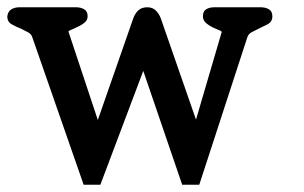

<svg xmlns="http://www.w3.org/2000/svg" viewBox="-33 -508 837 528"><path d="M577 -421Q577 -420 574 -423Q570 -425 566 -426.5Q562 -428 558 -430Q544 -436 534.5 -444Q525 -452 525 -463Q525 -477 534 -482.5Q543 -488 556 -488H684Q697 -488 706.5 -482.5Q716 -477 716 -463Q716 -448 702.5 -441Q689 -434 678 -429Q669 -424 659.5 -419.5Q650 -415 647 -405L515 0H468L361 -313L243 0H197L56 -405Q53 -415 43.5 -419.5Q34 -424 25 -429Q12 -434 -0.5 -441Q-13 -448 -13 -463Q-11 -477 -1.5 -482.5Q8 -488 20 -488H176Q189 -488 198.5 -482.5Q208 -477 208 -463Q208 -452 198 -444.5Q188 -437 174 -431Q170 -429 166 -427.5Q162 -426 158 -424Q156 -422 156 -422H155L236 -178L334 -459Q339 -472 348 -480Q357 -488 372 -488Q386 -488 395 -479.5Q404 -471 409 -458L506 -179Z"/></svg>

Font: Jura
Style: Bold
Weight: 700
Designer: Ed Merritt
Foundry: Ten by Twenty
Version: Version 1.007